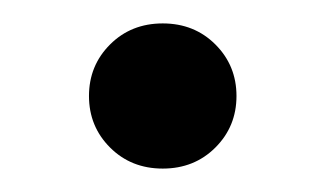

<svg xmlns="http://www.w3.org/2000/svg" viewBox="-20 -136 278 164"><path d="M56 -54Q56 -80 74 -98Q92 -116 119 -116Q146 -116 164 -98Q182 -80 182 -54Q182 -28 164 -10Q146 8 119 8Q92 8 74 -10Q56 -28 56 -54Z"/></svg>

Font: Thasadith
Style: Bold
Weight: 700
Designer: Cadson Demak Co.,Ltd.
Foundry: Cadson Demak Co.,Ltd.
Version: Version 1.000; ttfautohint (v1.6)